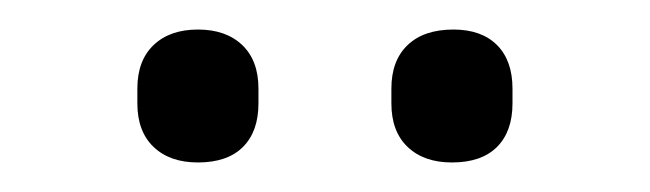

<svg xmlns="http://www.w3.org/2000/svg" viewBox="-20 -710 440 130"><path d="M73 -640V-650Q73 -669 84 -679.5Q95 -690 114 -690Q133 -690 144 -679.5Q155 -669 155 -650V-640Q155 -621 144.5 -610.5Q134 -600 114 -600Q95 -600 84 -610.5Q73 -621 73 -640ZM245 -640V-650Q245 -669 256 -679.5Q267 -690 287 -690Q306 -690 316.5 -679.5Q327 -669 327 -650V-640Q327 -621 316.5 -610.5Q306 -600 286 -600Q267 -600 256 -610.5Q245 -621 245 -640Z"/></svg>

Font: Quicksand
Style: Regular
Weight: 400
Designer: Andrew Paglinawan
Foundry: Andrew Paglinawan
Version: Version 3.000